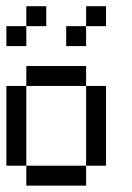

<svg xmlns="http://www.w3.org/2000/svg" viewBox="-20 -582 415 602"><path d="M62.5 -312.5V-375H125V-312.5ZM125 -312.5V-375H187.5V-312.5ZM187.5 -312.5V-375H250V-312.5ZM250 -250V-312.5H312.5V-250ZM250 -187.5V-250H312.5V-187.5ZM250 -125V-187.5H312.5V-125ZM250 -62.5V-125H312.5V-62.5ZM187.5 0V-62.5H250V0ZM125 0V-62.5H187.5V0ZM62.5 0V-62.5H125V0ZM0 -62.5V-125H62.5V-62.5ZM0 -125V-187.5H62.5V-125ZM0 -187.5V-250H62.5V-187.5ZM0 -250V-312.5H62.5V-250ZM0 -437.5V-500H62.5V-437.5ZM62.5 -500V-562.5H125V-500ZM187.5 -437.5V-500H250V-437.5ZM250 -500V-562.5H312.5V-500Z"/></svg>

Font: AprilSans
Style: Regular
Weight: 400
Designer: typesprite
Version: Version 1.001;PS 001.001;hotconv 1.0.88;makeotf.lib2.5.64775